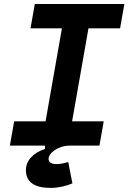

<svg xmlns="http://www.w3.org/2000/svg" viewBox="-20 -713 629 940"><path d="M228.5 207Q106.9 207 106.9 119.6Q106.9 85 131.6 57.9Q156.2 30.8 200.2 16.1V0H28.3L49.3 -119.1H203.1L283.2 -574.2H129.4L150.4 -693.4H588.9L567.9 -574.2H413.1L333 -119.1H487.8L466.8 0H321.8Q294.4 0 270.8 10Q247.1 20 232.4 34.9Q217.8 49.8 217.8 64.5Q217.8 90.3 256.3 90.3Q282.2 90.3 314 80.1L334.5 184.6Q313 194.3 284.2 200.7Q255.4 207 228.5 207Z"/></svg>

Font: Cascadia Mono
Style: Bold Italic
Weight: 700
Italic angle: -10°
Monospace: yes
Designer: Aaron Bell
Foundry: Saja Typeworks
Version: Version 2404.023; ttfautohint (v1.8.4)